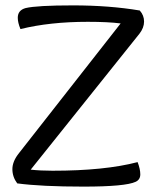

<svg xmlns="http://www.w3.org/2000/svg" viewBox="-20 -687 575 713"><path d="M499 -648Q515 -630 515 -607Q515 -584 498 -562L94 -57Q130 -53 175 -53Q369 -53 491 -85Q501 -59 501 -39.5Q501 -20 484 -12Q446 6 290 6Q134 6 44 -6Q26 -30 26 -59Q26 -88 51 -119L428 -600Q381 -606 306 -606Q165 -606 56 -579Q46 -603 46 -621Q46 -649 75 -657Q117 -667 251.5 -667Q386 -667 499 -648Z"/></svg>

Font: Overlock
Style: Regular
Weight: 400
Designer: Dario Muhafara
Foundry: Dario Manuel Muhafara
Version: Version 1.001